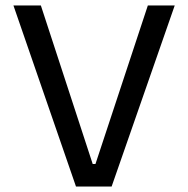

<svg xmlns="http://www.w3.org/2000/svg" viewBox="-20 -680 686 700"><path d="M257 0 29 -660H129L318 -82H328L519 -660H617L387 0Z"/></svg>

Font: Bricolage Grotesque 18pt
Style: Regular
Weight: 400
Version: Version 1.001;gftools[0.9.33.dev8+g029e19f]